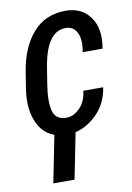

<svg xmlns="http://www.w3.org/2000/svg" viewBox="-85 -592 590 861"><g transform="rotate(-10 209.5 -161.5)"><path d="M197.8 -64.9Q229.5 -65.4 257.8 -93.8Q286.1 -122.1 291.5 -170.9H381.8Q371.1 -92.8 313.5 -41.5Q272 -4.9 225.1 5.9L183.6 214.8H86.9L129.4 1Q85.4 -14.6 61.5 -56.6Q23.4 -123 40 -227.1L51.8 -299.8Q69.3 -409.2 126 -473.6Q182.6 -538.1 274.9 -538.1Q348.1 -538.1 386.7 -484.4Q425.3 -430.7 409.2 -341.8H318.8Q329.1 -396.5 313.5 -429.2Q297.9 -461.9 261.7 -461.9Q174.3 -461.9 148.9 -299.8L137.2 -227.1Q125 -150.4 136.2 -107.4Q147.5 -64.5 197.8 -64.9Z"/></g></svg>

Font: RobotoCondensed-Italic
Style: Italic
Weight: 400
Designer: Google
Version: Version 1.200311; 2013